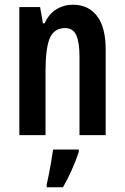

<svg xmlns="http://www.w3.org/2000/svg" viewBox="-20 -573 528 814"><path d="M289 -553Q355 -553 391.5 -505Q428 -457 428 -363V0H317V-333Q317 -393 303.5 -423.5Q290 -454 256 -454Q210 -454 191.5 -412Q173 -370 173 -270V0H62V-543H150L162 -474H169Q187 -514 219 -533.5Q251 -553 289 -553ZM314 71Q302 108 284 148Q266 188 247 221H178V209Q182 191 187.5 164.5Q193 138 197.5 110Q202 82 205 61H314Z"/></svg>

Font: Noto Sans Tamil ExtraCondensed SemiBold
Style: Regular
Weight: 600
Width: 2
Designer: Jelle Bosma - Monotype Design Team
Foundry: Monotype Imaging Inc.
Version: Version 2.004; ttfautohint (v1.8.4.7-5d5b)